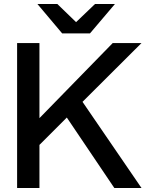

<svg xmlns="http://www.w3.org/2000/svg" viewBox="-20 -934 737 954"><path d="M65 0H176V-214L312 -350L548 0H683L390 -428L683 -720H540L176 -347V-720H65ZM289 -768H427L551 -914H452L358 -824L265 -914H166Z"/></svg>

Font: Aspekta 500
Style: Regular
Weight: 500
Designer: Ivo Dolenc
Version: Version 2.100